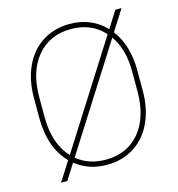

<svg xmlns="http://www.w3.org/2000/svg" viewBox="-112 -828 891 962"><g transform="rotate(-15 333.0 -346.5)"><path d="M601.1 -302.2Q601.1 -210 568.1 -138.9Q535.2 -67.9 474.1 -29.1Q413.1 9.8 333.5 9.8Q238.3 9.8 170.4 -44.9L118.7 36.6H86.4L149.9 -63.5Q64.9 -149.4 64.9 -307.1V-408.7Q64.9 -500.5 97.9 -571.8Q130.9 -643.1 192.1 -681.9Q253.4 -720.7 332.5 -720.7Q445.3 -720.7 519 -644L573.2 -730H605.5L537.1 -622.6Q600.6 -538.6 601.1 -409.7ZM91.8 -302.2Q91.8 -163.6 164.6 -85.9L504.4 -621.6Q439.9 -694.3 332.5 -694.3Q222.7 -694.3 157.2 -616.9Q91.8 -539.6 91.8 -406.2ZM574.7 -409.7Q574.7 -525.4 522.5 -599.1L184.6 -66.9Q245.1 -16.6 333.5 -16.6Q444.8 -16.6 509.8 -94.2Q574.7 -171.9 574.7 -306.2Z"/></g></svg>

Font: Roboto Thin
Style: Regular
Weight: 250
Designer: Google
Version: Version 2.134; 2016